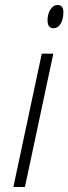

<svg xmlns="http://www.w3.org/2000/svg" viewBox="-20 -743 272 763"><path d="M79.1 0H33.2L146 -529.8H191.9ZM168.9 -662.1Q168.9 -687 180.2 -705.1Q191.4 -723.1 209 -723.1Q231.9 -723.1 231.9 -694.8Q231.9 -667 221.2 -648.9Q210.4 -630.9 192.9 -630.9Q168.9 -630.9 168.9 -662.1Z"/></svg>

Font: TypoPRO Open Sans Condensed
Style: Italic
Weight: 300
Width: 3
Italic angle: -12°
Foundry: Ascender Corporation
Version: Version 1.10